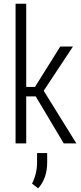

<svg xmlns="http://www.w3.org/2000/svg" viewBox="-20 -782 444 1047"><path d="M123 -256.3V0H64.9V-761.7H123V-308.1H170.9L308.6 -528.3H377.9L218.3 -287.1L396.5 0H327.6L174.8 -256.3ZM182.1 104V52.7H237.3V103Q237.3 190.9 188 245.1L154.8 219.2Q182.1 164.6 182.1 104Z"/></svg>

Font: RobotoCondensed-Light
Style: Light
Weight: 300
Designer: Google
Version: Version 1.200311; 2013